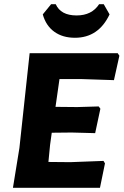

<svg xmlns="http://www.w3.org/2000/svg" viewBox="-20 -900 592 920"><path d="M477 -880 505 -831Q452 -719 339 -719Q280 -719 240 -748Q200 -777 185 -831L225 -880H247Q271 -826 347 -826Q420 -826 455 -880ZM476 -129 483 -117 459 0H42L73 -191L122 -645H544L552 -633L526 -516L374 -521H265L246 -388L350 -387L453 -390L461 -379L436 -262L324 -265L228 -264L220 -206L212 -124L317 -123Z"/></svg>

Font: Alegreya Sans ExtraBold
Style: Italic
Weight: 800
Italic angle: -7°
Designer: Juan Pablo del Peral
Foundry: Huerta Tipografica
Version: Version 2.007